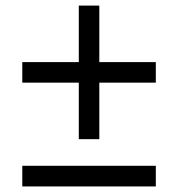

<svg xmlns="http://www.w3.org/2000/svg" viewBox="-20 -670 640 690"><path d="M60.1 0V-74.2H540V0ZM60.1 -373V-446.8H263.2V-649.9H336.9V-446.8H540V-373H336.9V-169.9H263.2V-373Z"/></svg>

Font: TASA Orbiter Text
Style: Regular
Weight: 400
Designer: Weizhong Zhang
Version: Version 1.000;Glyphs 3.1.2 (3151)